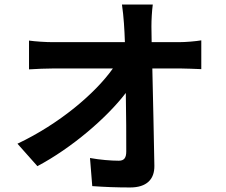

<svg xmlns="http://www.w3.org/2000/svg" viewBox="-20 -786 996 847"><path d="M145 -53C296 -133 451 -266 535 -376C537 -277 537 -182 537 -118C537 -90 528 -77 504 -77C471 -77 420 -81 377 -89L387 35C442 39 495 41 554 41C626 41 662 6 661 -55C659 -185 655 -344 652 -484H775C801 -484 837 -482 868 -481V-608C845 -604 800 -600 769 -600H649L648 -669C648 -699 650 -736 654 -766H518C526 -711 529 -656 531 -600H214C182 -600 136 -603 108 -607V-480C141 -482 183 -484 217 -484H478C401 -375 243 -240 57 -152Z"/></svg>

Font: Kinto Sans
Style: Bold
Weight: 700
Designer: Authors: Ryoko NISHIZUKA  (kana & ideographs); Paul D. Hunt (Latin, Greek & Cyrillic); Wenlong ZHANG  (bopomofo); Sandol
Foundry: Adobe Systems Incorporated, ookami Inc.
Version: Version 0.001